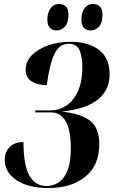

<svg xmlns="http://www.w3.org/2000/svg" viewBox="-20 -934 588 965"><path d="M223 11Q122 11 63 -28.5Q4 -68 4 -131Q4 -171 29 -195.5Q54 -220 98 -220Q98 -103 128 -51Q158 1 214 1Q244 1 272 -15.5Q300 -32 318 -74Q336 -116 336 -192Q336 -241 326.5 -281Q317 -321 295 -345Q273 -369 235 -369H157L158 -379H235Q275 -379 311.5 -402Q348 -425 371 -474Q394 -523 394 -600Q394 -646 380.5 -680Q367 -714 325 -714Q279 -714 254.5 -664.5Q230 -615 215 -506Q172 -506 140.5 -524Q109 -542 109 -584Q109 -625 140 -656.5Q171 -688 222.5 -706Q274 -724 335 -724Q423 -724 477 -683.5Q531 -643 531 -561Q531 -482 472.5 -434Q414 -386 289 -373Q383 -364 431 -328.5Q479 -293 479 -209Q479 -103 409 -46Q339 11 223 11ZM437 -781Q415 -781 402 -794Q389 -807 389 -835Q389 -869 404.5 -891.5Q420 -914 447 -914Q469 -914 482 -901Q495 -888 495 -861Q495 -817 476.5 -799Q458 -781 437 -781ZM266 -781Q244 -781 231 -794Q218 -807 218 -835Q218 -869 233.5 -891.5Q249 -914 277 -914Q298 -914 311 -901.5Q324 -889 324 -861Q324 -818 305.5 -799.5Q287 -781 266 -781Z"/></svg>

Font: Noto Serif Display ExtraCondensed ExtraBold
Style: Italic
Weight: 800
Width: 2
Italic angle: -12°
Designer: Monotype Design Team
Foundry: Monotype Imaging Inc.
Version: Version 2.009